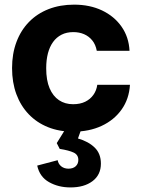

<svg xmlns="http://www.w3.org/2000/svg" viewBox="-20 -566 617 839"><path d="M299.4 9.4Q239 9.4 189.9 -10.3Q140.7 -30 105.5 -66.8Q70.3 -103.6 51.5 -154.6Q32.7 -205.6 32.7 -268.4Q32.7 -331.3 51.9 -382.4Q71 -433.6 106.7 -470.1Q142.4 -506.7 192.4 -526.2Q242.4 -545.7 303.9 -545.7Q372.4 -545.7 425.9 -520.4Q479.3 -495 511.1 -449.6Q543 -404.1 546 -344H402.9Q397.9 -371.4 383.2 -389.4Q368.6 -407.4 347.4 -416.6Q326.3 -425.7 300.4 -425.7Q271 -425.7 248.9 -414.4Q226.7 -403.1 211.9 -382.5Q197 -361.9 189.4 -332.9Q181.9 -304 181.9 -267.7Q181.9 -215.3 196.6 -180.6Q211.4 -145.9 237.8 -128.2Q264.1 -110.6 299.4 -110.6Q330.3 -110.6 352.4 -121.5Q374.6 -132.4 388.1 -151.5Q401.7 -170.6 405.1 -195.4H547.9Q544.1 -133.4 511.3 -87.3Q478.4 -41.1 424 -15.9Q369.6 9.4 299.4 9.4ZM287.3 253Q235.3 253 194.3 229.9Q153.3 206.9 142.6 157.6L232 134Q235 150.7 247.6 160.8Q260.1 170.9 278.7 171.1Q299.3 171.1 310.8 160.5Q322.3 149.9 322.3 132.7Q322.3 110.4 301.9 100.7Q281.4 91 240.9 84.6L228 59.3L276.7 -19.3H341.6L320.7 39.1Q366.4 52.3 393.6 78.7Q420.9 105.1 420.9 149Q420.9 198.1 384.1 225.7Q347.3 253.3 287.3 253Z"/></svg>

Font: Mona Sans ExtraLight
Style: Regular
Weight: 200
Designer: Deni Anggara
Foundry: GitHub
Version: Version 2.000